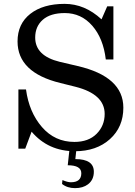

<svg xmlns="http://www.w3.org/2000/svg" viewBox="-20 -765 697 988"><path d="M74.7 0V-304.7H113.8Q129.4 -188 195.8 -111.3Q262.2 -34.7 362.8 -34.7Q435.5 -34.7 477.1 -76.4Q518.6 -118.2 518.6 -178.7Q518.6 -280.3 368.7 -318.4L290.5 -337.9Q70.3 -391.6 70.3 -551.8Q70.3 -642.1 135.7 -693.6Q201.2 -745.1 312.5 -745.1Q416.5 -745.1 502.4 -665.5L531.7 -732.4H563.5V-459H524.4Q511.7 -567.4 454.8 -632.6Q397.9 -697.8 313.5 -697.8Q239.3 -697.8 200.2 -663.3Q161.1 -628.9 161.1 -571.8Q161.1 -477.5 287.6 -446.8L379.4 -425.3Q614.7 -370.6 614.7 -210.9Q614.7 -111.3 545.7 -49.1Q476.6 13.2 365.7 13.2Q228 13.2 142.6 -87.4L109.9 0ZM366.2 203.1Q326.2 203.1 299.3 181.6L301.3 161.6Q327.6 172.9 344.7 172.9Q398.4 172.9 398.4 126.5Q398.4 85.4 328.6 85.4L337.9 0H373.5L367.7 53.7Q462.9 53.7 462.9 118.7Q462.9 160.6 432.6 183.6Q406.7 203.1 366.2 203.1Z"/></svg>

Font: Munson
Style: Regular
Weight: 400
Designer: Paul James MIller
Foundry: High-Logic / Made with FontCreator
Version: Version 2.10;May 5, 2019;FontCreator 11.5.0.2430 64-bit